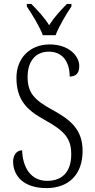

<svg xmlns="http://www.w3.org/2000/svg" viewBox="-20 -951 483 981"><path d="M199 -771H264C281 -816 319 -880 345 -918V-931H322C287 -895 257 -863 231 -822C206 -863 175 -895 140 -931H117V-918C143 -880 182 -816 199 -771ZM217 10C332 10 402 -60 402 -180C402 -290 339 -340 247 -390C156 -440 121 -476 121 -558C121 -634 158 -687 230 -687C302 -687 336 -632 336 -560C367 -560 385 -576 385 -613C385 -667 330 -724 234 -724C133 -724 64 -654 64 -554C64 -443 114 -390 207 -339C303 -285 344 -250 344 -163C344 -76 301 -27 221 -27C138 -27 96 -94 93 -183C64 -183 47 -157 47 -126C47 -53 100 10 217 10Z"/></svg>

Font: Noto Serif Thai Condensed Light
Style: Regular
Weight: 300
Width: 3
Designer: Monotype Design Team
Foundry: Monotype Imaging Inc.
Version: Version 2.002